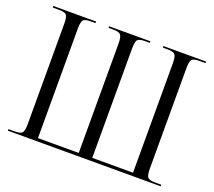

<svg xmlns="http://www.w3.org/2000/svg" viewBox="-121 -880 1158 1040"><g transform="rotate(20 458.0 -359.5)"><path d="M18 0V-9H54Q89 -9 98 -21Q107 -33 107 -71V-648Q107 -686 98 -698Q89 -710 54 -710H18V-719H265V-710H238Q203 -710 194 -698Q185 -686 185 -648V-18H420V-71V-648Q420 -685 410.5 -697.5Q401 -710 367 -710H340V-719H578V-710H551Q516 -710 507 -698Q498 -686 498 -648V-71V-18H733V-648Q733 -686 723.5 -698Q714 -710 679 -710H653V-719H899V-710H864Q829 -710 820 -698Q811 -686 811 -648V-71Q811 -33 820 -21Q829 -9 864 -9H899V0Z"/></g></svg>

Font: FoglihtenNo06
Style: Regular
Weight: 500
Designer: gluk (gluksza@wp.pl)
Foundry: gluk (gluksza@wp.pl)
Version: Version 0.76